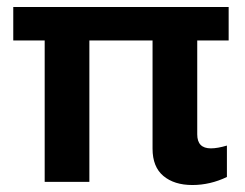

<svg xmlns="http://www.w3.org/2000/svg" viewBox="-20 -520 703 550"><path d="M417 -94V-404H236V1H108V-404H18V-500H635V-404H545V-135Q545 -95 584 -95Q603 -95 630 -103V-13Q582 10 531 10Q479 10 448 -16Q417 -42 417 -94Z"/></svg>

Font: Sarabun
Style: Bold
Weight: 700
Designer: Suppakit Chalermlarp | Katatrad Co.,Ltd.
Foundry: Cadson Demak Co.,Ltd.
Version: Version 1.000; ttfautohint (v1.6)